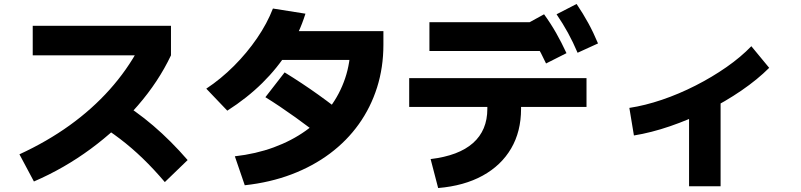

<svg xmlns="http://www.w3.org/2000/svg" viewBox="-20 -870 4040 968"><path d="M78 -92Q217 -156 331 -238Q445 -320 533 -418.5Q621 -517 681 -629L730 -591H145V-740H842V-591Q779 -458 675 -338Q571 -218 437.5 -119.5Q304 -21 151 45ZM811 48Q755 -18 699.5 -71.5Q644 -125 585 -170Q526 -215 459 -255L566 -370Q663 -313 752.5 -236.5Q842 -160 926 -63Z M1164 -82Q1270 -94 1360 -127Q1450 -160 1521.5 -211Q1593 -262 1643 -328.5Q1693 -395 1720 -475Q1747 -555 1747 -645L1815 -568H1338V-713H1913V-645Q1913 -530 1881 -429Q1849 -328 1789 -244Q1729 -160 1643.5 -96Q1558 -32 1450 9Q1342 50 1214 64ZM1020 -423Q1094 -472 1159.5 -537.5Q1225 -603 1276 -677.5Q1327 -752 1356 -827L1520 -801Q1489 -702 1434 -614.5Q1379 -527 1302.5 -451.5Q1226 -376 1126 -312ZM1645 -146Q1551 -220 1470 -278Q1389 -336 1318 -380L1415 -505Q1503 -451 1585.5 -392Q1668 -333 1743 -271Z M2151 -68Q2293 -85 2365 -149Q2437 -213 2437 -321V-331H2043V-476H2937V-331H2607V-321Q2607 -207 2557 -121.5Q2507 -36 2413.5 15.5Q2320 67 2189 78ZM2145 -613V-758H2728V-613ZM2733 -550Q2708 -604 2681 -649.5Q2654 -695 2621 -742L2723 -798Q2757 -751 2784 -703.5Q2811 -656 2836 -602ZM2892 -604Q2869 -658 2843.5 -704.5Q2818 -751 2786 -798L2887 -850Q2920 -801 2946 -753.5Q2972 -706 2995 -651Z M3153 -326Q3232 -338 3317.5 -367Q3403 -396 3486.5 -438.5Q3570 -481 3642.5 -531.5Q3715 -582 3768 -637L3858 -528Q3799 -469 3718 -413.5Q3637 -358 3545 -312Q3453 -266 3358 -233.5Q3263 -201 3176 -187ZM3454 69V-390H3613V69Z"/></svg>

Font: M PLUS 2 Thin ExtraBold
Style: Regular
Weight: 800
Version: Version 1.001